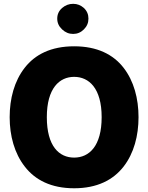

<svg xmlns="http://www.w3.org/2000/svg" viewBox="-20 -984 778 1009"><path d="M369.6 -740.7C248.5 -740.7 164.1 -697.8 109.9 -627.9C55.2 -558.1 30.8 -465.8 30.8 -368.2C30.8 -270.5 55.7 -178.2 110.4 -108.4C164.6 -38.1 249 5.4 369.6 5.4C490.2 5.4 574.7 -38.1 629.4 -108.4C683.6 -178.2 708 -270.5 708 -368.2C708 -465.8 683.6 -558.1 629.4 -627.9C575.2 -697.8 490.7 -740.7 369.6 -740.7ZM369.6 -580.1C447.3 -580.1 514.2 -520.5 514.2 -368.2C514.2 -216.3 448.7 -155.8 369.6 -155.8C290.5 -155.8 226.1 -215.8 226.1 -368.2C226.1 -520.5 292.5 -580.1 369.6 -580.1ZM280.8 -886.2C280.8 -864.3 289.1 -845.7 306.2 -829.6C323.2 -813.5 342.3 -805.7 364.3 -805.7C386.2 -805.7 404.8 -813.5 420.9 -829.6C437 -845.7 444.8 -864.3 444.8 -886.2C444.8 -908.2 437 -926.8 420.9 -941.9C404.8 -956.5 386.2 -963.9 364.3 -963.9C342.3 -963.9 323.2 -956.5 306.2 -941.9C289.1 -926.8 280.8 -908.2 280.8 -886.2Z"/></svg>

Font: Estedad Black
Style: Regular
Weight: 900
Designer: Amin Abedi
Version: Version 7.3